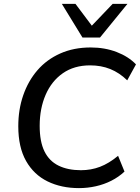

<svg xmlns="http://www.w3.org/2000/svg" viewBox="-20 -958 719 987"><path d="M386 9Q295 9 224.5 -25.5Q154 -60 114 -130.5Q74 -201 74 -309Q74 -395 99.5 -468.5Q125 -542 172.5 -597Q220 -652 289.5 -683Q359 -714 446 -714Q519 -714 580 -690.5Q641 -667 679 -627L634 -545Q594 -584 547 -603Q500 -622 443 -622Q361 -622 303 -581.5Q245 -541 214.5 -470.5Q184 -400 184 -311Q184 -230 208.5 -180Q233 -130 281 -106.5Q329 -83 396 -83Q448 -83 494 -100.5Q540 -118 587 -157L620 -76Q590 -48 552.5 -29Q515 -10 472.5 -0.5Q430 9 386 9ZM404 -765 298 -938H368L452 -826L559 -938H635L494 -765Z"/></svg>

Font: Nunito Sans 12pt ExtraLight 12pt SemiBold
Style: Italic
Weight: 600
Italic angle: -9°
Version: Version 3.101;gftools[0.9.27]